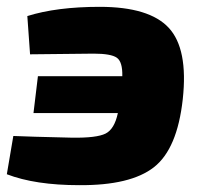

<svg xmlns="http://www.w3.org/2000/svg" viewBox="-27 -529 595 562"><path d="M61 -370 53 -482Q139 -509 265 -509Q410 -509 467 -447.5Q524 -386 508 -239Q492 -93 423.5 -39.5Q355 14 205 13Q76 13 -7 -19L12 -131Q54 -129 184 -126Q256 -125 282 -138Q308 -151 318 -198H71L84 -306H331Q332 -348 315 -360Q298 -372 247 -372Z"/></svg>

Font: Ezarion Extra Bold
Style: Italic
Weight: 800
Italic angle: -8°
Designer: Natanael Gama
Version: Version 1.001;PS 001.001;hotconv 1.0.70;makeotf.lib2.5.58329